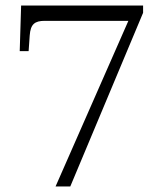

<svg xmlns="http://www.w3.org/2000/svg" viewBox="-20 -671 599 691"><path d="M180 0H233L495 -625V-651H56L51 -487H83L87 -544C90 -584 105 -596 141 -596H442Z"/></svg>

Font: Noto Serif Telugu Light
Style: Regular
Weight: 300
Designer: Jelle Bosma - Monotype Design Team
Foundry: Monotype Imaging Inc.
Version: Version 2.005